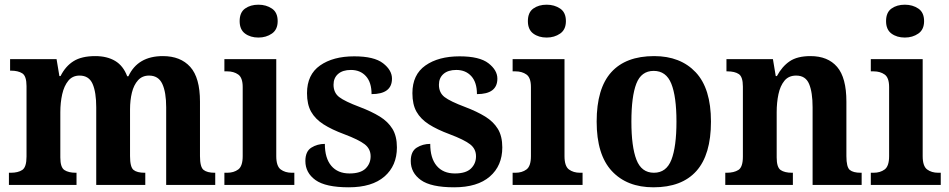

<svg xmlns="http://www.w3.org/2000/svg" viewBox="-20 -788 4045 818"><path d="M18 0V-52H26Q57 -52 75 -64Q93 -76 93 -121V-421Q93 -464 75 -475.5Q57 -487 26 -487H23V-536H221L233 -464H238Q259 -506 293.5 -527.5Q328 -549 386 -549Q436 -549 470.5 -528.5Q505 -508 522 -463H527Q567 -549 674 -549Q749 -549 790.5 -503Q832 -457 832 -355V-123Q832 -76 847.5 -64Q863 -52 894 -52H897V0H688V-331Q688 -395 671.5 -430.5Q655 -466 615 -466Q586 -466 568 -446Q550 -426 542 -393.5Q534 -361 534 -322V-123Q534 -76 549 -64Q564 -52 596 -52H599V0H390V-331Q390 -395 374.5 -430.5Q359 -466 319 -466Q289 -466 271 -444Q253 -422 245 -386.5Q237 -351 237 -310V-117Q237 -75 254.5 -63.5Q272 -52 303 -52H306V0Z M1081 -628Q1047 -628 1024 -645Q1001 -662 1001 -698Q1001 -735 1024 -751.5Q1047 -768 1081 -768Q1114 -768 1138.5 -751.5Q1163 -735 1163 -698Q1163 -662 1138.5 -645Q1114 -628 1081 -628ZM936 0V-52H948Q976 -52 995 -66Q1014 -80 1014 -123V-417Q1014 -457 995 -470.5Q976 -484 948 -484H936V-536H1157V-123Q1157 -80 1176 -66Q1195 -52 1223 -52H1234V0Z M1466 10Q1367 10 1324 -21Q1281 -52 1281 -102Q1281 -143 1306.5 -159Q1332 -175 1364 -175Q1364 -114 1391.5 -81.5Q1419 -49 1469 -49Q1516 -49 1537.5 -70Q1559 -91 1559 -122Q1559 -154 1533.5 -173.5Q1508 -193 1447 -216Q1393 -236 1358 -258.5Q1323 -281 1305.5 -312Q1288 -343 1288 -391Q1288 -470 1343.5 -509Q1399 -548 1489 -548Q1574 -548 1612 -518.5Q1650 -489 1650 -453Q1650 -387 1563 -387Q1563 -437 1539 -463.5Q1515 -490 1475 -490Q1440 -490 1420.5 -473Q1401 -456 1401 -427Q1401 -393 1425 -374.5Q1449 -356 1513 -332Q1563 -313 1598 -291.5Q1633 -270 1652 -239Q1671 -208 1671 -160Q1671 -82 1618 -36Q1565 10 1466 10Z M1915 10Q1816 10 1773 -21Q1730 -52 1730 -102Q1730 -143 1755.5 -159Q1781 -175 1813 -175Q1813 -114 1840.5 -81.5Q1868 -49 1918 -49Q1965 -49 1986.5 -70Q2008 -91 2008 -122Q2008 -154 1982.5 -173.5Q1957 -193 1896 -216Q1842 -236 1807 -258.5Q1772 -281 1754.5 -312Q1737 -343 1737 -391Q1737 -470 1792.5 -509Q1848 -548 1938 -548Q2023 -548 2061 -518.5Q2099 -489 2099 -453Q2099 -387 2012 -387Q2012 -437 1988 -463.5Q1964 -490 1924 -490Q1889 -490 1869.5 -473Q1850 -456 1850 -427Q1850 -393 1874 -374.5Q1898 -356 1962 -332Q2012 -313 2047 -291.5Q2082 -270 2101 -239Q2120 -208 2120 -160Q2120 -82 2067 -36Q2014 10 1915 10Z M2309 -628Q2275 -628 2252 -645Q2229 -662 2229 -698Q2229 -735 2252 -751.5Q2275 -768 2309 -768Q2342 -768 2366.5 -751.5Q2391 -735 2391 -698Q2391 -662 2366.5 -645Q2342 -628 2309 -628ZM2164 0V-52H2176Q2204 -52 2223 -66Q2242 -80 2242 -123V-417Q2242 -457 2223 -470.5Q2204 -484 2176 -484H2164V-536H2385V-123Q2385 -80 2404 -66Q2423 -52 2451 -52H2462V0Z M2764 10Q2651 10 2586.5 -59.5Q2522 -129 2522 -270Q2522 -411 2584 -480Q2646 -549 2767 -549Q2879 -549 2944 -480Q3009 -411 3009 -270Q3009 -129 2947 -59.5Q2885 10 2764 10ZM2766 -52Q2819 -52 2840.5 -107.5Q2862 -163 2862 -270Q2862 -377 2840 -431.5Q2818 -486 2765 -486Q2712 -486 2691 -431.5Q2670 -377 2670 -270Q2670 -163 2691.5 -107.5Q2713 -52 2766 -52Z M3070 0V-52H3076Q3107 -52 3126 -64Q3145 -76 3145 -121V-419Q3145 -461 3127.5 -472.5Q3110 -484 3079 -484H3075V-536H3273L3285 -464H3290Q3312 -505 3344.5 -527Q3377 -549 3433 -549Q3507 -549 3546.5 -503Q3586 -457 3586 -355V-123Q3586 -76 3600.5 -64Q3615 -52 3647 -52H3651V0H3442V-331Q3442 -395 3427 -430.5Q3412 -466 3372 -466Q3340 -466 3322 -444Q3304 -422 3296.5 -386.5Q3289 -351 3289 -310V-117Q3289 -75 3306 -63.5Q3323 -52 3354 -52H3358V0Z M3835 -628Q3801 -628 3778 -645Q3755 -662 3755 -698Q3755 -735 3778 -751.5Q3801 -768 3835 -768Q3868 -768 3892.5 -751.5Q3917 -735 3917 -698Q3917 -662 3892.5 -645Q3868 -628 3835 -628ZM3690 0V-52H3702Q3730 -52 3749 -66Q3768 -80 3768 -123V-417Q3768 -457 3749 -470.5Q3730 -484 3702 -484H3690V-536H3911V-123Q3911 -80 3930 -66Q3949 -52 3977 -52H3988V0Z"/></svg>

Font: Noto Serif Devanagari SemiCondensed
Style: Bold
Weight: 700
Width: 4
Designer: Universal Thirst, Indian Type Foundry and the Monotype Design Team
Foundry: Monotype Imaging Inc.
Version: Version 2.004; ttfautohint (v1.8.4.7-5d5b)